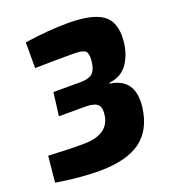

<svg xmlns="http://www.w3.org/2000/svg" viewBox="-132 -805 830 920"><g transform="rotate(-20 282.5 -345.0)"><path d="M97 -555V-686Q220 -704 318 -704Q441 -704 494 -666Q547 -628 540 -536Q535 -470 503 -422Q471 -374 407 -367L406 -363Q534 -345 515 -200Q501 -92 430 -39.5Q359 13 221 14Q122 14 -1 -6L12 -139Q121 -133 196 -134Q316 -136 332 -224Q339 -263 324.5 -280.5Q310 -298 265 -299H125L140 -417H276Q324 -417 342 -436.5Q360 -456 363 -499Q366 -533 353 -545Q340 -557 289 -557Q199 -557 97 -555Z"/></g></svg>

Font: Exo 2.0 Extra Bold
Style: Italic
Weight: 800
Italic angle: -8°
Designer: Natanael Gama
Version: Version 1.001;PS 001.001;hotconv 1.0.70;makeotf.lib2.5.58329